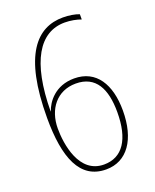

<svg xmlns="http://www.w3.org/2000/svg" viewBox="-138 -802 723 895"><g transform="rotate(-20 223.5 -354.5)"><path d="M55 -306C55 -109 103 13 233 13C337 13 399 -76 399 -219C399 -349 345 -437 236 -437C141 -437 96 -372 82 -330H81C83 -576 158 -697 284 -697C313 -697 343 -691 364 -683V-709C344 -717 314 -722 284 -722C155 -722 55 -621 55 -306ZM231 -12C107 -12 85 -167 85 -243C85 -339 141 -412 235 -412C334 -412 372 -336 372 -221C372 -86 323 -12 231 -12Z"/></g></svg>

Font: Noto Sans Myanmar UI Condensed Thin
Style: Regular
Weight: 100
Width: 3
Designer: Monotype Design Team
Foundry: Monotype Imaging Inc.
Version: Version 2.103